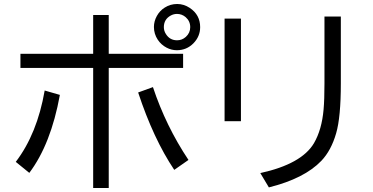

<svg xmlns="http://www.w3.org/2000/svg" viewBox="-20 -893 1870 963"><path d="M447.3 -817.9H525.4V-623H898.4V-552.2H525.4V49.8H447.3V-552.2H82.5V-623H447.3ZM59.1 -81.1Q166.5 -221.7 204.1 -439L280.3 -417Q235.4 -169.9 127 -25.9ZM854 -41Q749.5 -196.8 672.9 -429.2L747.1 -456.1Q812 -260.7 925.3 -90.8ZM868.7 -873Q901.9 -873 931.6 -853.5Q983.9 -818.8 983.9 -756.8Q983.9 -710 949.7 -675.3Q915.5 -641.1 867.2 -641.1Q840.3 -641.1 815.9 -653.8Q788.6 -668 771.5 -693.4Q752 -722.7 752 -757.8Q752 -786.1 766.6 -812.7Q781.2 -839.4 806.2 -855Q834.5 -873 868.7 -873ZM867.7 -823.2Q851.6 -823.2 836.9 -815.4Q801.8 -796.4 801.8 -756.8Q801.8 -737.8 812.5 -721.7Q832 -690.9 868.2 -690.9Q893.1 -690.9 912.1 -708Q934.1 -728 934.1 -756.8Q934.1 -787.1 911.1 -807.1Q892.1 -823.2 867.7 -823.2Z M1106.4 -799.8H1188.5V-285.2H1106.4ZM1607.4 -810.1H1689.5V-475.1Q1689.5 -305.2 1666 -224.6Q1641.1 -138.2 1591.8 -86.4Q1506.8 2.4 1328.6 46.9L1285.6 -24.9Q1492.7 -70.3 1554.7 -174.8Q1594.2 -242.7 1603 -344.2Q1607.4 -393.1 1607.4 -474.1Z"/></svg>

Font: FORM UDPGothic
Style: Regular
Weight: 400
Foundry: Pronama LLC
Version: Version 1.05101